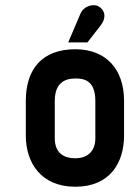

<svg xmlns="http://www.w3.org/2000/svg" viewBox="-20 -699 530 729"><path d="M312 -538 361 -601C388 -635 376 -664 352 -676C336 -684 299 -679 285 -646L239 -538ZM451 -316C451 -437 382 -512 266 -512C145 -512 78 -442 78 -316V-184C78 -82 135 10 266 10C398 10 451 -82 451 -184ZM342 -174C342 -120 307 -98 266 -98C225 -98 188 -116 188 -174V-316C188 -389 232 -401 266 -401C295 -401 342 -397 342 -316Z"/></svg>

Font: Advent Pro
Style: Bold
Weight: 700
Designer: Andreas Kalpakidis
Foundry: Andreas Kalpakidis
Version: Version 2.002 2008